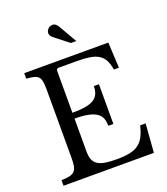

<svg xmlns="http://www.w3.org/2000/svg" viewBox="-175 -1121 1076 1240"><g transform="rotate(-20 363.0 -500.5)"><path d="M260 -423Q314 -423 350.5 -429.5Q387 -436 408.5 -450Q430 -464 439.5 -486Q449 -508 449 -538H484V-265H449Q449 -295 440.5 -317Q432 -339 410.5 -353.5Q389 -368 352.5 -375.5Q316 -383 260 -383V-157Q260 -124 268 -102.5Q276 -81 295.5 -67.5Q315 -54 347 -48.5Q379 -43 426 -43Q479 -43 516 -50.5Q553 -58 577.5 -76Q602 -94 617.5 -123.5Q633 -153 643 -197H681L666 0H45V-38Q80 -39 101.5 -44Q123 -49 135 -61.5Q147 -74 151 -95.5Q155 -117 155 -152V-618Q155 -653 151.5 -674.5Q148 -696 137.5 -708Q127 -720 107 -725Q87 -730 55 -732V-770H633L642 -594H607Q601 -634 587.5 -659.5Q574 -685 550.5 -700Q527 -715 491 -721Q455 -727 404 -727H277Q260 -727 260 -710ZM405 -850 313 -922Q298 -933 292 -945.5Q286 -958 292 -974Q305 -1001 333 -1001Q357 -1001 374 -968L442 -850Z"/></g></svg>

Font: SVN-Libre Baskerville
Style: Regular
Weight: 400
Designer: Pablo Impallari, Rodrigo Fuenzalida
Foundry: Pablo Impallari, Rodrigo Fuenzalida
Version: Version 1.000; ttfautohint (v1.8.4)